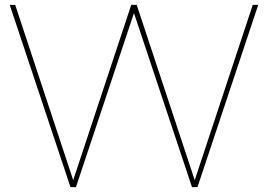

<svg xmlns="http://www.w3.org/2000/svg" viewBox="-20 -770 1102 790"><path d="M1020 -750H1042.5L792.5 0H770L531.2 -716.2L292.5 0H270L20 -750H42.5L281.2 -28.8L520 -750H542.5L781.2 -28.8Z"/></svg>

Font: Now Thin
Style: Regular
Weight: 250
Designer: Alfredo Marco Pradil
Foundry: Alfredo Marco Pradil
Version: Version 1.002;PS 001.002;hotconv 1.0.88;makeotf.lib2.5.64775